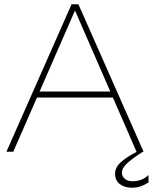

<svg xmlns="http://www.w3.org/2000/svg" viewBox="-20 -708 713 896"><path d="M42 0H10L314 -688H346L650 0H617L330 -659ZM144 -253V-281H515V-253ZM619 0H647Q604 27 576.5 51Q549 75 549 98Q549 115 562.5 126.5Q576 138 598 138Q617 138 636.5 131.5Q656 125 673 109V143Q659 153 639.5 160.5Q620 168 596 168Q561 168 539 151Q517 134 517 102Q517 73 545 48Q573 23 619 0Z"/></svg>

Font: Roundo Variable
Style: Regular
Weight: 200
Designer: Shiva Nallaperumal
Foundry: Indian Type Foundry
Version: Version 2.000